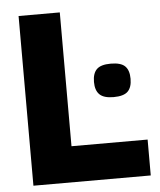

<svg xmlns="http://www.w3.org/2000/svg" viewBox="-51 -745 659 789"><g transform="rotate(-5 278.5 -350.0)"><path d="M340 -403Q340 -438 357 -455Q374 -472 415 -472Q457 -472 474 -455Q491 -438 491 -403Q491 -368 474 -351Q457 -334 415 -334Q375 -334 357.5 -351Q340 -368 340 -403ZM55 0V-700H225V-148H539V0Z"/></g></svg>

Font: Georama ExtraCondensed Thin
Style: Bold
Weight: 700
Version: Version 1.001